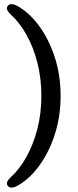

<svg xmlns="http://www.w3.org/2000/svg" viewBox="-20 -751 365 898"><path d="M263.5 -302.5Q263.5 -203.5 234.8 -117.5Q206 -31.5 158.5 30.8Q111 93 54.5 121.5Q22.5 134.5 13.5 113Q8 99.5 28.5 79.5Q70.5 42 103.2 -16.5Q136 -75 154.8 -148Q173.5 -221 173.5 -302.5Q173.5 -384.5 155 -457.2Q136.5 -530 103.8 -588.5Q71 -647 28.5 -685Q7.5 -705 13.5 -718.5Q22.5 -739.5 54.5 -726.5Q111 -698 158.5 -635.8Q206 -573.5 234.8 -487.5Q263.5 -401.5 263.5 -302.5Z"/></svg>

Font: Fraunces 72pt S100
Style: Regular
Weight: 400
Version: Version 1.000; ttfautohint (v1.8.3)